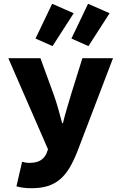

<svg xmlns="http://www.w3.org/2000/svg" viewBox="-20 -808 640 1016"><path d="M147 188Q124 188 104 185.5Q84 183 67 178L97 48Q116 54 133 54Q173 54 194.5 40.5Q216 27 226 4L234 -18L24 -500H194L264 -308Q277 -272 287.5 -234.5Q298 -197 309 -156H313Q322 -194 333.5 -232Q345 -270 356 -308L416 -500H578L390 -8Q370 43 348 80Q326 117 297.5 141Q269 165 232.5 176.5Q196 188 147 188ZM258 -564 168 -604 256 -788 370 -738ZM448 -564 358 -604 446 -788 560 -738Z"/></svg>

Font: Source Code Pro Black
Style: Regular
Weight: 900
Monospace: yes
Designer: Paul D. Hunt, Teo Tuominen
Foundry: Adobe Systems Incorporated
Version: Version 2.030;PS 1.000;hotconv 16.6.51;makeotf.lib2.5.65220